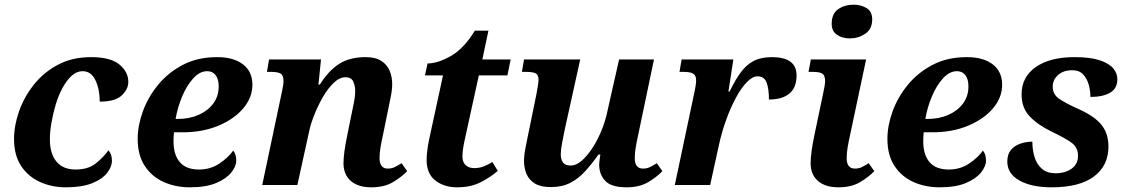

<svg xmlns="http://www.w3.org/2000/svg" viewBox="-20 -790 4819 820"><path d="M261 10Q201 10 150.5 -13Q100 -36 70 -81.5Q40 -127 40 -197Q40 -253 61 -313.5Q82 -374 123.5 -427Q165 -480 226.5 -513Q288 -546 369 -546Q452 -546 490 -514.5Q528 -483 528 -440Q528 -409 500 -382.5Q472 -356 406 -356Q406 -409 387.5 -447.5Q369 -486 333 -486Q307 -486 285.5 -466Q264 -446 246.5 -413.5Q229 -381 217.5 -342Q206 -303 199.5 -264.5Q193 -226 193 -195Q193 -134 221 -100Q249 -66 303 -66Q356 -66 389 -92Q422 -118 443 -148Q449 -142 453.5 -130.5Q458 -119 458 -104Q458 -78 437.5 -51.5Q417 -25 373.5 -7.5Q330 10 261 10Z M791 10Q730 10 679.5 -12.5Q629 -35 598.5 -81Q568 -127 568 -197Q568 -253 590 -314Q612 -375 655 -427.5Q698 -480 761 -513Q824 -546 907 -546Q978 -546 1018 -515Q1058 -484 1058 -428Q1058 -374 1019.5 -328Q981 -282 913.5 -253.5Q846 -225 760 -225H723Q722 -215 721.5 -205Q721 -195 721 -187Q721 -129 748 -97.5Q775 -66 830 -66Q879 -66 917 -91.5Q955 -117 976 -147Q989 -131 989 -104Q989 -80 968 -53.5Q947 -27 903.5 -8.5Q860 10 791 10ZM739 -282Q789 -282 828.5 -299.5Q868 -317 891 -348Q914 -379 914 -421Q914 -452 901 -469Q888 -486 865 -486Q833 -486 805 -455Q777 -424 757.5 -377Q738 -330 730 -282Z M1566 10Q1509 10 1478 -17.5Q1447 -45 1447 -93Q1447 -114 1451 -144Q1455 -174 1463 -212L1479 -291Q1483 -311 1490 -344.5Q1497 -378 1497 -403Q1497 -422 1489 -441Q1481 -460 1455 -460Q1430 -460 1405 -436Q1380 -412 1359 -375.5Q1338 -339 1322.5 -300Q1307 -261 1301 -232L1250 0H1100L1184 -398Q1187 -411 1189 -424Q1191 -437 1191 -441Q1191 -468 1179 -475.5Q1167 -483 1138 -483H1120L1129 -536H1351L1340 -429H1346Q1384 -489 1429 -517.5Q1474 -546 1541 -546Q1584 -546 1608.5 -530Q1633 -514 1644 -488Q1655 -462 1655 -431Q1655 -406 1648.5 -375Q1642 -344 1637 -318L1615 -211Q1609 -184 1605 -160Q1601 -136 1601 -115Q1601 -70 1636 -70Q1652 -70 1665 -76Q1678 -82 1695 -93L1719 -59Q1695 -34 1658 -12Q1621 10 1566 10Z M1932 10Q1877 10 1839.5 -19Q1802 -48 1802 -107Q1802 -125 1805 -148.5Q1808 -172 1812 -191L1872 -468H1795L1806 -519Q1849 -519 1905 -550.5Q1961 -582 2008 -659H2066L2040 -536H2161L2147 -468H2025L1965 -194Q1960 -172 1957.5 -154Q1955 -136 1955 -122Q1955 -97 1969 -84.5Q1983 -72 2005 -72Q2028 -72 2047.5 -80Q2067 -88 2083 -98L2106 -60Q2073 -32 2031.5 -11Q1990 10 1932 10Z M2656 10Q2590 10 2564.5 -18Q2539 -46 2539 -86Q2539 -94 2541 -108.5Q2543 -123 2544 -130H2536Q2507 -89 2478 -57.5Q2449 -26 2414.5 -8.5Q2380 9 2332 9Q2289 9 2264 -6.5Q2239 -22 2228.5 -47.5Q2218 -73 2218 -102Q2218 -127 2224 -157Q2230 -187 2235 -212L2271 -388Q2275 -408 2277.5 -425Q2280 -442 2280 -450Q2280 -470 2268 -476.5Q2256 -483 2227 -483H2209L2218 -536H2458L2392 -237Q2387 -213 2381 -181.5Q2375 -150 2375 -131Q2375 -109 2384.5 -96Q2394 -83 2418 -83Q2440 -83 2463 -102.5Q2486 -122 2507.5 -154Q2529 -186 2545.5 -224.5Q2562 -263 2571 -301L2624 -536H2773L2705 -211Q2699 -184 2695 -160Q2691 -136 2691 -115Q2691 -70 2726 -70Q2742 -70 2755 -76Q2768 -82 2785 -93L2809 -59Q2785 -34 2748 -12Q2711 10 2656 10Z M2947 -402Q2949 -410 2951 -424Q2953 -438 2953 -448Q2953 -467 2941 -475Q2929 -483 2900 -483H2882L2891 -536H3112L3091 -399H3096Q3119 -447 3143 -480Q3167 -513 3198.5 -529.5Q3230 -546 3277 -546Q3382 -546 3382 -468Q3382 -416 3351.5 -390.5Q3321 -365 3264 -365Q3264 -411 3254 -437.5Q3244 -464 3215 -464Q3194 -464 3170 -439.5Q3146 -415 3123.5 -373.5Q3101 -332 3082 -280Q3063 -228 3051 -173L3013 0H2862Z M3610 -626Q3577 -626 3554.5 -641.5Q3532 -657 3532 -688Q3532 -732 3560 -751Q3588 -770 3625 -770Q3657 -770 3681 -755.5Q3705 -741 3705 -707Q3705 -666 3675.5 -646Q3646 -626 3610 -626ZM3561 10Q3504 10 3473 -17.5Q3442 -45 3442 -93Q3442 -114 3446 -144Q3450 -174 3458 -212L3497 -398Q3500 -411 3502 -424Q3504 -437 3504 -441Q3504 -468 3492 -475.5Q3480 -483 3451 -483H3433L3443 -536H3679L3610 -211Q3604 -184 3600 -160Q3596 -136 3596 -115Q3596 -70 3631 -70Q3647 -70 3660 -76Q3673 -82 3690 -93L3714 -59Q3690 -34 3653 -12Q3616 10 3561 10Z M3993 10Q3932 10 3881.5 -12.5Q3831 -35 3800.5 -81Q3770 -127 3770 -197Q3770 -253 3792 -314Q3814 -375 3857 -427.5Q3900 -480 3963 -513Q4026 -546 4109 -546Q4180 -546 4220 -515Q4260 -484 4260 -428Q4260 -374 4221.5 -328Q4183 -282 4115.5 -253.5Q4048 -225 3962 -225H3925Q3924 -215 3923.5 -205Q3923 -195 3923 -187Q3923 -129 3950 -97.5Q3977 -66 4032 -66Q4081 -66 4119 -91.5Q4157 -117 4178 -147Q4191 -131 4191 -104Q4191 -80 4170 -53.5Q4149 -27 4105.5 -8.5Q4062 10 3993 10ZM3941 -282Q3991 -282 4030.5 -299.5Q4070 -317 4093 -348Q4116 -379 4116 -421Q4116 -452 4103 -469Q4090 -486 4067 -486Q4035 -486 4007 -455Q3979 -424 3959.5 -377Q3940 -330 3932 -282Z M4471 10Q4386 10 4334 -19Q4282 -48 4282 -100Q4282 -131 4297.5 -149.5Q4313 -168 4338 -176.5Q4363 -185 4389 -185Q4389 -150 4398.5 -119Q4408 -88 4430 -69Q4452 -50 4488 -50Q4529 -50 4556.5 -69.5Q4584 -89 4584 -125Q4584 -160 4557 -180Q4530 -200 4471 -228Q4413 -256 4378 -292.5Q4343 -329 4343 -387Q4343 -461 4403.5 -503.5Q4464 -546 4569 -546Q4637 -546 4677 -532.5Q4717 -519 4734.5 -498Q4752 -477 4752 -452Q4752 -412 4721 -394Q4690 -376 4637 -376Q4637 -403 4629.5 -429Q4622 -455 4605.5 -472.5Q4589 -490 4560 -490Q4521 -490 4498.5 -469.5Q4476 -449 4476 -420Q4476 -387 4503.5 -368Q4531 -349 4589 -323Q4654 -294 4684 -257Q4714 -220 4714 -164Q4714 -83 4652.5 -36.5Q4591 10 4471 10Z"/></svg>

Font: Noto Serif
Style: Bold Italic
Weight: 700
Italic angle: -12°
Designer: Monotype Design Team
Foundry: Monotype Imaging Inc.
Version: Version 2.013